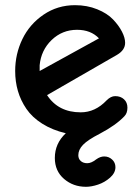

<svg xmlns="http://www.w3.org/2000/svg" viewBox="-20 -513 534 735"><path d="M420.9 -145Q441.9 -145 454.8 -132.8Q467.8 -120.6 467.8 -101.1Q467.8 -79.6 456.1 -67.9Q423.8 -33.7 361.8 -1Q315.9 22.5 297.9 41.3Q279.8 60.1 279.8 81.1Q279.8 95.2 289.3 103.5Q298.8 111.8 314 111.8Q329.6 111.8 348.1 97.2Q363.8 85.9 378.9 85.9Q396.5 85.9 409.2 97.7Q421.9 109.4 421.9 127Q421.9 148.9 401.4 167Q380.9 185.1 355.5 193.6Q330.1 202.1 309.1 202.1Q260.3 202.1 225.1 171.9Q189.9 141.6 189.9 91.8Q189.9 36.1 231.9 -2.9Q180.2 -15.1 141.6 -39.6Q103 -64 81.1 -96.2Q59.1 -128.4 48.6 -164.6Q38.1 -200.7 38.1 -241.2Q38.1 -306.2 65.7 -363.3Q93.3 -420.4 146.7 -456.8Q200.2 -493.2 267.1 -493.2Q313.5 -493.2 352.1 -477.5Q390.6 -461.9 412.8 -438.5Q435.1 -415 447 -391.6Q459 -368.2 459 -349.1Q459 -321.3 428.2 -303.2L160.2 -148.9Q203.1 -83 289.1 -83Q344.7 -83 388.2 -128.9Q404.3 -145 420.9 -145ZM131.8 -263.2V-241.2L358.9 -366.2Q327.6 -398.9 274.9 -398.9Q218.3 -398.9 177.7 -359.9Q137.2 -320.8 131.8 -263.2Z"/></svg>

Font: Comic Neue
Style: Bold
Weight: 700
Designer: Craig Rozynski
Foundry: Craig Rozynski
Version: Version 2.003;hotconv 1.0.109;makeotfexe 2.5.65596